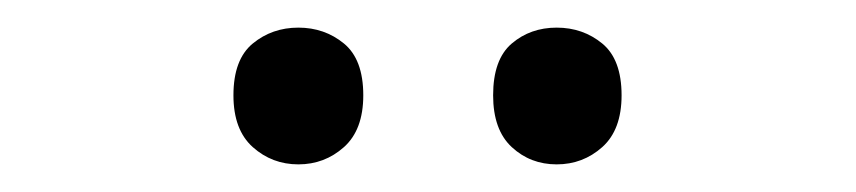

<svg xmlns="http://www.w3.org/2000/svg" viewBox="-20 -750 620 139"><path d="M149 -681Q149 -707 163 -718.5Q177 -730 196 -730Q215 -730 229 -718.5Q243 -707 243 -681Q243 -656 229 -643.5Q215 -631 196 -631Q177 -631 163 -643.5Q149 -656 149 -681ZM337 -681Q337 -707 350.5 -718.5Q364 -730 383 -730Q402 -730 416 -718.5Q430 -707 430 -681Q430 -656 416 -643.5Q402 -631 383 -631Q364 -631 350.5 -643.5Q337 -656 337 -681Z"/></svg>

Font: Noto Sans Test
Style: Regular
Weight: 400
Version: Version 1.002; ttfautohint (v1.8.4.7-5d5b)